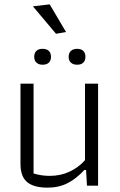

<svg xmlns="http://www.w3.org/2000/svg" viewBox="-20 -852 551 881"><path d="M131 -823 208 -832 283 -705 237 -697ZM137 -591Q137 -609 147 -618.5Q157 -628 175 -628Q194 -628 204 -618.5Q214 -609 214 -591Q214 -574 204 -564.5Q194 -555 175 -555Q158 -555 147.5 -564.5Q137 -574 137 -591ZM295 -591Q295 -609 305.5 -618.5Q316 -628 334 -628Q352 -628 362 -618.5Q372 -609 372 -591Q372 -574 362 -564.5Q352 -555 334 -555Q316 -555 305.5 -564.5Q295 -574 295 -591ZM74 -100V-468H134V-56Q170 -45 208 -45Q258 -45 299.5 -64.5Q341 -84 370 -117V-468H430V0H379L375 -72H367Q330 -32 290 -11.5Q250 9 198 9Q135 9 104.5 -16.5Q74 -42 74 -100Z"/></svg>

Font: Athiti
Style: Regular
Weight: 400
Designer: CadsonDemak Team
Foundry: CadsonDemak
Version: Version 1.033